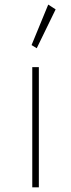

<svg xmlns="http://www.w3.org/2000/svg" viewBox="-20 -798 303 818"><path d="M117.5 0V-512H145.5V0ZM136.5 -592.5 114.5 -606 185.5 -778.5 217 -758Z"/></svg>

Font: Spartan Thin Thin
Style: Regular
Weight: 250
Version: Version 1.004